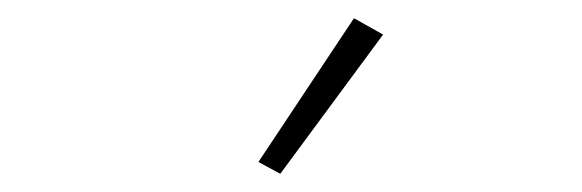

<svg xmlns="http://www.w3.org/2000/svg" viewBox="-20 -778 640 211"><path d="M288 -587 264 -600 369 -758 401 -740Z"/></svg>

Font: IBM Plex Sans ExtLt
Style: Regular
Weight: 200
Designer: Mike Abbink, Paul van der Laan, Pieter van Rosmalen
Foundry: Bold Monday
Version: Version 3.005